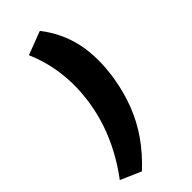

<svg xmlns="http://www.w3.org/2000/svg" viewBox="-315 -779 1032 1032"><g transform="rotate(-45 201.0 -263.0)"><path d="M89 198 -28 147Q22 80 57.5 13Q93 -54 116 -122.5Q139 -191 150 -263Q161 -336 159.5 -404Q158 -472 144 -539Q130 -606 101 -673L235 -724Q309 -629 333.5 -516.5Q358 -404 336 -263Q321 -170 289.5 -89Q258 -8 208.5 62.5Q159 133 89 198Z"/></g></svg>

Font: Nunito Sans 6pt Black
Style: Italic
Weight: 900
Italic angle: -9°
Version: Version 3.101;gftools[0.9.27]